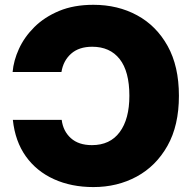

<svg xmlns="http://www.w3.org/2000/svg" viewBox="-20 -757 788 787"><path d="M362.8 -737.3Q462.9 -737.3 542 -694.3Q621.1 -651.4 667.2 -568.4Q713.4 -485.4 713.4 -364.3Q713.4 -242.7 666.5 -159.4Q619.6 -76.2 540.3 -33.2Q460.9 9.8 362.8 9.8Q272.5 9.8 201.2 -22.5Q129.9 -54.7 85.9 -116.2Q42 -177.7 32.7 -265.6H232.9Q238.8 -219.2 270.5 -190.7Q302.2 -162.1 356.9 -162.1Q431.2 -162.1 470.7 -215.6Q510.3 -269 510.3 -364.3Q510.3 -464.4 470.5 -514.9Q430.7 -565.4 357.9 -565.4Q303.7 -565.4 271.5 -536.9Q239.3 -508.3 231.9 -461.9H31.7Q35.6 -508.3 57.6 -556.6Q79.6 -605 120.8 -646Q162.1 -687 222.4 -712.2Q282.7 -737.3 362.8 -737.3Z"/></svg>

Font: Inter Black
Style: Regular
Weight: 900
Designer: Rasmus Andersson
Foundry: rsms
Version: Version 4.000;git-a52131595